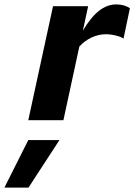

<svg xmlns="http://www.w3.org/2000/svg" viewBox="-122 -544 608 869"><path d="M6 0 118 -516H277L253 -405Q289 -466 326 -495Q363 -524 404 -524Q440 -524 466 -507L437 -369Q427 -377 403 -383Q379 -389 357 -389Q324 -389 292 -374Q260 -359 237 -333L165 0ZM-102 305 6 90H147L7 305Z"/></svg>

Font: Red Hat Text VF
Style: Italic
Weight: 300
Italic angle: -12°
Designer: Pentagram, MCKL
Foundry: Pentagram, MCKL
Version: Version 1.023